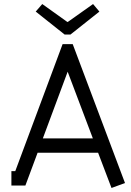

<svg xmlns="http://www.w3.org/2000/svg" viewBox="-20 -913 647 945"><path d="M314 -805.2 438 -893.1 469.2 -856 327.1 -743.2H297.9L155.8 -856L188 -893.1L311 -805.2ZM313 -560.1 190.9 -231.9H437ZM55.2 -70.8 288.1 -695.8H337.9L595.2 -12.2L528.8 12.2L462.9 -161.1H165L105 0H36.1V-70.8Z"/></svg>

Font: Rawengulk
Style: Bold
Weight: 700
Version: Version 0.92